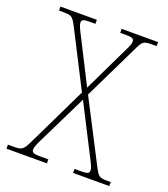

<svg xmlns="http://www.w3.org/2000/svg" viewBox="-132 -808 789 902"><g transform="rotate(20 262.5 -357.0)"><path d="M5 0H207V-20H165C127 -20 124 -28 124 -40C124 -55 133 -73 168 -143L264 -339L376 -120C401 -72 411 -53 411 -39C411 -27 408 -20 373 -20H338V0H519V-20H502C461 -20 457 -24 434 -68L278 -370L413 -648C433 -691 440 -694 482 -694H503V-714H321V-694H353C387 -694 390 -686 390 -674C390 -658 377 -636 363 -607L263 -399L157 -608C141 -639 129 -661 129 -675C129 -687 132 -694 168 -694H197V-714H15V-694H36C79 -694 83 -690 106 -647L248 -369L102 -67C80 -23 74 -20 30 -20H5Z"/></g></svg>

Font: Noto Serif Armenian SemiCondensed Thin
Style: Regular
Weight: 100
Width: 4
Designer: Monotype Design Team
Foundry: Monotype Imaging Inc.
Version: Version 2.008